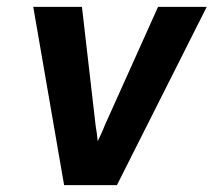

<svg xmlns="http://www.w3.org/2000/svg" viewBox="-20 -540 640 560"><path d="M167 0 77 -520H219L259 -173Q261 -162 262.5 -150.5Q264 -139 265 -128Q270 -139 275.5 -150.5Q281 -162 285 -173L441 -520H583L321 0Z"/></svg>

Font: Iosevka XBd Ex Obl
Style: Regular
Weight: 800
Width: 7
Italic angle: -9°
Monospace: yes
Designer: Belleve Invis
Foundry: Belleve Invis
Version: Version 32.5.0; ttfautohint (v1.8.4)